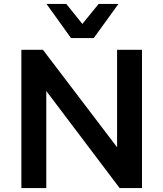

<svg xmlns="http://www.w3.org/2000/svg" viewBox="-20 -959 833 979"><path d="M89 0V-705H199L587 -195H577V-705H704V0H590L207 -507H216V0ZM342 -765 217 -939H318L400 -837L483 -939H584L458 -765Z"/></svg>

Font: Nunito Sans 9pt
Style: Bold
Weight: 700
Version: Version 3.101;gftools[0.9.27]